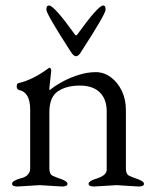

<svg xmlns="http://www.w3.org/2000/svg" viewBox="-20 -677 567 700"><path d="M254 -550Q257 -546 261 -550Q338 -657 356 -657Q365 -657 365 -642Q365 -626 277 -490Q267 -472 257 -472Q248 -472 237 -490Q149 -626 149 -642Q149 -657 159 -657Q177 -657 254 -550ZM405 -2 323 3Q303 3 303 -7Q303 -16 326 -24Q328 -24 330 -25Q364 -36 368 -52Q369 -54 369 -57Q369 -60 369 -62V-272Q369 -315 344 -340Q319 -365 271 -365Q222 -365 191 -344Q160 -323 160 -268V-62Q160 -42 172.5 -36Q185 -30 206 -23Q226 -15 226 -7Q226 3 206 3L125 -2L44 3Q24 3 24 -7Q24 -13 32 -17.5Q40 -22 49 -25Q58 -28 60 -28Q62 -28 70 -32Q78 -36 80 -39Q90 -49 90 -62V-277Q90 -341 49 -349Q41 -351 41 -362Q41 -373 48 -374Q100 -386 158 -429Q159 -430 162 -430Q164 -430 167 -421L160 -356Q160 -349 161 -348Q180 -364 207.5 -379Q235 -394 267 -404Q299 -414 329 -414Q359 -414 384 -395.5Q409 -377 424 -346Q439 -315 439 -275V-62Q439 -42 451.5 -36Q464 -30 485 -23Q505 -15 505 -7Q505 3 485 3Z"/></svg>

Font: Benne
Style: Regular
Weight: 400
Designer: John-Daniel Harrington
Version: Version 1.001